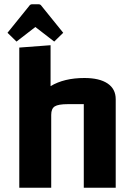

<svg xmlns="http://www.w3.org/2000/svg" viewBox="-20 -876 625 896"><path d="M70 -654 216 -665V-474Q279 -512 374 -512Q444 -512 482 -486.5Q520 -461 520 -413V0H371V-390H297Q252 -390 235.5 -379.5Q219 -369 219 -340V0H70ZM15 -723 116 -848Q121 -856 129 -856H161Q169 -856 174 -848L275 -723L233 -682L145 -750L57 -682Z"/></svg>

Font: Changa SemiBold
Style: Regular
Weight: 600
Designer: Eduardo Rodriguez Tunni
Foundry: Eduardo Rodriguez Tunni
Version: Version 2.002; ttfautohint (v1.5) -l 8 -r 50 -G 150 -x 14 -H